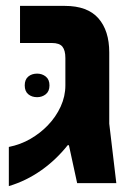

<svg xmlns="http://www.w3.org/2000/svg" viewBox="-20 -622 440 652"><path d="M10 10V-123Q50 -131 83.5 -150.5Q117 -170 142 -196Q170 -225 186 -260Q202 -295 202 -332V-425Q202 -451 192 -463.5Q182 -476 156 -476H48V-602H200Q277 -602 314 -560Q351 -518 351 -444V-202L375 0H242L214 -129H210Q191 -105 168.5 -83.5Q146 -62 120.5 -44Q95 -26 67.5 -12.5Q40 1 10 10ZM64 -332Q64 -352 76 -362Q88 -372 106 -372Q123 -372 135.5 -362Q148 -352 148 -332Q148 -312 135.5 -302Q123 -292 106 -292Q88 -292 76 -302Q64 -312 64 -332Z"/></svg>

Font: Noto Sans
Style: Bold
Weight: 700
Designer: Monotype Design Team
Foundry: Monotype Imaging Inc.
Version: Version 2.000;GOOG;noto-source:20170915:90ef993387c0; ttfaut